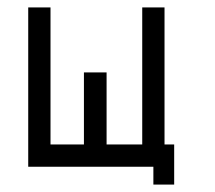

<svg xmlns="http://www.w3.org/2000/svg" viewBox="-20 -497 580 517"><path d="M449 -108V0H393V-48H56V-477H116V-108H206V-302H267V-108H363V-477H423V-108Z"/></svg>

Font: 3270 Nerd Font Mono
Style: Regular
Weight: 400
Monospace: yes
Version: Version 3.0.1;Nerd Fonts 3.0.0